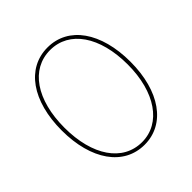

<svg xmlns="http://www.w3.org/2000/svg" viewBox="-190 -846 991 991"><g transform="rotate(-45 306.0 -350.0)"><path d="M306 5C457 5 557 -136 557 -350C557 -565 458 -705 306 -705C154 -705 55 -565 55 -350C55 -135 154 5 306 5ZM306 -14C166 -14 75 -146 75 -350C75 -554 166 -686 306 -686C446 -686 537 -554 537 -350C537 -149 444 -14 306 -14Z"/></g></svg>

Font: Fixel Text Thin
Style: Regular
Weight: 100
Width: 4
Designer: AlfaBravo + MacPaw
Foundry: Kyrylo Tkachov, Marchela Mozhyna, Serhii Makarenko, Maria Weinstein, Zakhar Kryvoshyya
Version: Version 1.211